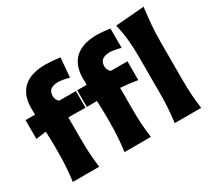

<svg xmlns="http://www.w3.org/2000/svg" viewBox="-158 -1127 1538 1403"><g transform="rotate(-30 611.0 -425.5)"><path d="M92.3 0Q99.6 -59.6 103.8 -116.2Q107.9 -172.9 107.9 -243.2V-298.8Q107.9 -324.2 106.9 -354.5Q106 -384.8 104.5 -417L18.6 -405.3V-564H98.6Q97.7 -592.3 97.7 -613.8Q97.7 -682.6 118.4 -727.3Q139.2 -772 174.3 -797.4Q209.5 -822.8 252.7 -833Q295.9 -843.3 341.3 -843.3Q374 -843.3 412.4 -839.6Q450.7 -835.9 469.2 -833.5L455.1 -669.9Q435.5 -676.3 407 -681.4Q378.4 -686.5 363.8 -686.5Q324.2 -686.5 301 -670.7Q277.8 -654.8 277.8 -614.3Q277.8 -600.1 285.2 -585.2Q292.5 -570.3 305.2 -564H443.4V-423.3Q405.3 -424.3 369.9 -424.6Q334.5 -424.8 299.3 -424.8V-243.2Q299.3 -172.9 303 -116.2Q306.6 -59.6 314.5 0ZM528.3 0Q535.6 -59.6 539.8 -116.2Q543.9 -172.9 543.9 -243.2V-298.8Q543.9 -325.7 542.7 -357.9Q541.5 -390.1 540 -424.3L454.6 -423.3V-564H534.7Q533.7 -592.3 533.7 -613.8Q533.7 -682.6 554.4 -727.3Q575.2 -772 610.1 -797.4Q645 -822.8 688.2 -833Q731.4 -843.3 776.9 -843.3Q806.2 -843.3 840.1 -839.6Q874 -835.9 890.6 -833.5V-669.9Q870.6 -676.3 842.5 -681.4Q814.5 -686.5 799.8 -686.5Q760.3 -686.5 736.8 -670.7Q713.4 -654.8 713.4 -614.3Q713.4 -600.1 720.7 -585.2Q728 -570.3 740.7 -564H878.4V-405.3Q840.3 -412.1 805.2 -416.3Q770 -420.4 734.9 -422.4V-243.2Q734.9 -172.9 738.5 -116.2Q742.2 -59.6 750.5 0ZM951.7 0Q959.5 -60.1 963.4 -116.9Q967.3 -173.8 967.3 -244.6V-560.5Q967.3 -629.4 960.7 -695.8Q954.1 -762.2 937 -830.6L1179.7 -850.6Q1170.9 -783.7 1164.8 -711.4Q1158.7 -639.2 1158.7 -560.5V-244.6Q1158.7 -173.8 1162.6 -116.9Q1166.5 -60.1 1174.8 0Z"/></g></svg>

Font: Pinar ExtraBold
Style: Regular
Weight: 800
Designer: Amin Abedi
Version: Version 3.000